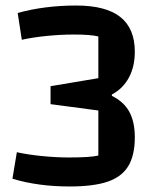

<svg xmlns="http://www.w3.org/2000/svg" viewBox="-20 -660 554 695"><path d="M25 -13 41 -109Q82 -100 133 -95Q184 -90 230 -90Q308 -90 336 -97V-260L163 -283V-348L336 -377V-528Q309 -535 247 -535Q201 -535 150 -530Q99 -525 59 -516L44 -613Q141 -640 256 -640Q363 -640 415.5 -598.5Q468 -557 468 -473Q468 -419 446.5 -379Q425 -339 385 -318V-313Q428 -292 448 -255.5Q468 -219 468 -163Q468 -98 444.5 -59Q421 -20 370 -2.5Q319 15 232 15Q118 15 25 -13Z"/></svg>

Font: Changa Medium
Style: Regular
Weight: 500
Designer: Eduardo Rodriguez Tunni
Foundry: Eduardo Rodriguez Tunni
Version: Version 2.002; ttfautohint (v1.5) -l 8 -r 50 -G 150 -x 14 -H